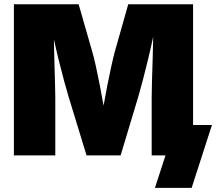

<svg xmlns="http://www.w3.org/2000/svg" viewBox="-20 -748 1040 924"><path d="M46.9 0V-727.5H358.4L423.8 -500Q431.6 -473.1 441.2 -430.2Q450.7 -387.2 460.4 -337.4Q470.2 -287.6 478.5 -239.7Q486.8 -287.6 496.6 -337.4Q506.3 -387.2 515.9 -430.2Q525.4 -473.1 532.7 -500L597.2 -727.5H909.2V0H710V-281.2Q710 -309.1 711.4 -357.2Q712.9 -405.3 714.6 -461.7Q716.3 -518.1 717.3 -571.3Q705.6 -516.1 692.1 -460.4Q678.7 -404.8 666.3 -357.9Q653.8 -311 645 -281.2L560.5 0H396.5L310.5 -281.2Q301.8 -309.6 289.6 -354.5Q277.3 -399.4 264.2 -452.4Q251 -505.4 239.3 -559.1Q240.2 -507.3 241.7 -453.4Q243.2 -399.4 244.6 -353.8Q246.1 -308.1 246.1 -281.2V0ZM725.6 156.2 776.4 0H729.5V-146.5H1000L902.3 156.2Z"/></svg>

Font: Inter Black
Style: Regular
Weight: 900
Designer: Rasmus Andersson
Foundry: rsms
Version: Version 4.000;git-a52131595